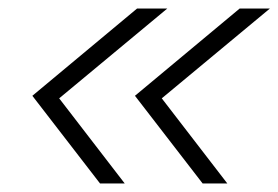

<svg xmlns="http://www.w3.org/2000/svg" viewBox="-20 -546 654 451"><path d="M456 -115 297 -321 543 -526H614L360 -315L514 -115ZM215 -115 56 -321 302 -526H373L119 -315L273 -115Z"/></svg>

Font: Be Vietnam Pro ExtraLight
Style: Italic
Weight: 200
Italic angle: -12°
Designer: Lam Bao, Tony Le, Vietanh Nguyen
Foundry: Yellow Type Foundry
Version: Version 1.002; ttfautohint (v1.8.3)